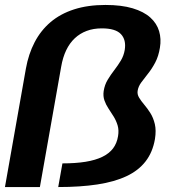

<svg xmlns="http://www.w3.org/2000/svg" viewBox="-31 -755 714 775"><path d="M-11 0H130L216 -486Q222.5 -523.5 236.2 -552.2Q250 -581 270.8 -600.5Q291.5 -620 318.8 -630.2Q346 -640.5 380 -640.5Q435.5 -640.5 457.2 -617.2Q479 -594 472.5 -553.5Q468.5 -530 456.8 -510.5Q445 -491 430.5 -472.2Q416 -453.5 403.8 -433.2Q391.5 -413 387.5 -387.5Q384.5 -367 390.5 -349.8Q396.5 -332.5 407 -316.8Q417.5 -301 427.8 -284.5Q438 -268 443.8 -248.8Q449.5 -229.5 445.5 -205.5Q441 -177 425.5 -156.2Q410 -135.5 382.2 -122Q354.5 -108.5 314.5 -102Q274.5 -95.5 221 -95.5L204 0Q293.5 0 362.2 -10.5Q431 -21 479.5 -43.8Q528 -66.5 556.8 -103.8Q585.5 -141 594.5 -194Q600 -228.5 594 -254Q588 -279.5 576 -298.5Q564 -317.5 551.2 -332.5Q538.5 -347.5 530.5 -360.8Q522.5 -374 524.5 -388Q527 -405.5 539 -422Q551 -438.5 566.5 -457.8Q582 -477 595.5 -502.5Q609 -528 614.5 -562.5Q620.5 -598 611.2 -629.2Q602 -660.5 575.8 -684.2Q549.5 -708 504.5 -721.5Q459.5 -735 394.5 -735Q323.5 -735 268.2 -717.2Q213 -699.5 173.2 -665.8Q133.5 -632 108.8 -584.5Q84 -537 73.5 -478Z"/></svg>

Font: Anybody UltraCondensed Thin SemiBold
Style: Italic
Weight: 600
Italic angle: -10°
Version: Version 1.111